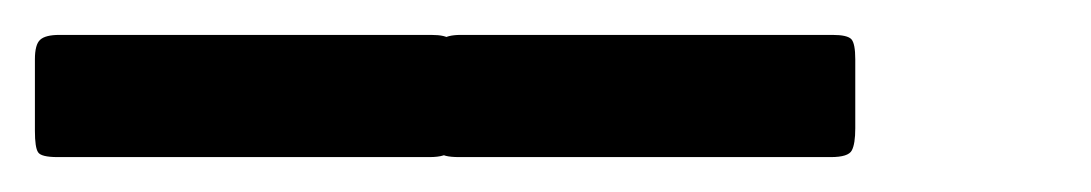

<svg xmlns="http://www.w3.org/2000/svg" viewBox="-45 50 625 110"><path d="M-11 70H202Q210.5 70 212.8 72.5Q215 75 215 84V123.5Q215 132.5 213 136.2Q211 140 201 140H-12Q-21.5 140 -23.2 137.2Q-25 134.5 -25 125V84Q-25 75.5 -22 72.8Q-19 70 -11 70ZM219 70H432Q440.5 70 442.8 72.5Q445 75 445 84V123.5Q445 132.5 443 136.2Q441 140 431 140H218Q208.5 140 206.8 137.2Q205 134.5 205 125V84Q205 75.5 208 72.8Q211 70 219 70Z"/></svg>

Font: Besley* Condensed
Style: Regular
Weight: 400
Width: 3
Designer: Owen Earl
Foundry: indestructible type*
Version: Version 3.000; ttfautohint (v1.8.3)